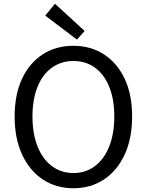

<svg xmlns="http://www.w3.org/2000/svg" viewBox="-20 -990 782 1023"><path d="M371 13Q279 13 208.5 -33.5Q138 -80 98 -166Q58 -252 58 -369Q58 -487 98 -571.5Q138 -656 208.5 -701Q279 -746 371 -746Q463 -746 533.5 -700.5Q604 -655 644 -571Q684 -487 684 -369Q684 -252 644 -166Q604 -80 533.5 -33.5Q463 13 371 13ZM371 -68Q437 -68 486 -105Q535 -142 562 -210Q589 -278 589 -369Q589 -461 562 -527.5Q535 -594 486 -629.5Q437 -665 371 -665Q306 -665 256.5 -629.5Q207 -594 180 -527.5Q153 -461 153 -369Q153 -278 180 -210Q207 -142 256.5 -105Q306 -68 371 -68ZM390 -779 221 -907 273 -970 431 -825Z"/></svg>

Font: Noto Sans KR Thin
Style: Regular
Weight: 400
Version: Version 2.004-H2;hotconv 1.0.118;makeotfexe 2.5.65603